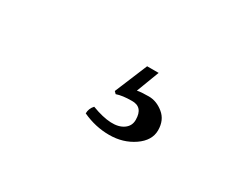

<svg xmlns="http://www.w3.org/2000/svg" viewBox="-43 -167 707 564"><g transform="rotate(30 310.5 115.0)"><path d="M248 210Q248 193.4 259.8 180.7Q335 209 368.2 185.5Q384.8 173.8 384.8 153.3Q384.8 109.4 346.7 110.4Q315.4 110.4 295.9 117.2L289.1 110.4L335 0H374L344.7 77.1Q357.4 74.2 383.8 74.2Q410.2 74.2 433.6 93.3Q457 112.3 457 147Q457 181.6 421.4 206.1Q385.7 230.5 338.9 230.5Q292 230.5 248 210Z"/></g></svg>

Font: GenEi LateMin P v2
Style: Medium
Weight: 500
Designer: o_tamon (Modified)
Foundry: o_tamon / Adobe Systems Incorporated / FONT 910 / Philipp H. Poll
Version: Version 2.1;Original Version 1.004